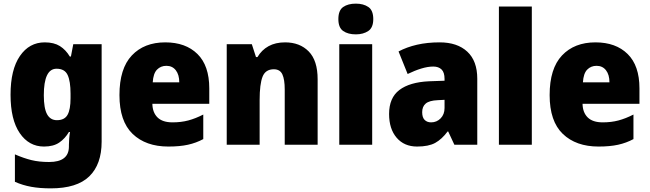

<svg xmlns="http://www.w3.org/2000/svg" viewBox="-20 -796 3573 1056"><path d="M226 -563Q277 -563 309.5 -542.5Q342 -522 364 -485H370L383 -553H539V-17Q539 108 471 174Q403 240 259 240Q199 240 152 231.5Q105 223 62 204V53Q110 74 152.5 84.5Q195 95 250 95Q359 95 359 10V1Q359 -13 360.5 -32.5Q362 -52 365 -70H359Q338 -34 306 -12Q274 10 222 10Q139 10 88.5 -64Q38 -138 38 -275Q38 -413 89.5 -488Q141 -563 226 -563ZM291 -418Q221 -418 221 -272Q221 -200 239 -167.5Q257 -135 293 -135Q335 -135 351.5 -164.5Q368 -194 368 -256V-281Q368 -349 352 -383.5Q336 -418 291 -418Z M889 -563Q1001 -563 1066 -499Q1131 -435 1131 -310V-225H818Q819 -177 846.5 -150Q874 -123 929 -123Q976 -123 1015.5 -133.5Q1055 -144 1098 -166V-31Q1059 -10 1014 0Q969 10 906 10Q782 10 709.5 -59.5Q637 -129 637 -273Q637 -419 705 -491Q773 -563 889 -563ZM895 -434Q864 -434 843.5 -413Q823 -392 820 -343H966Q966 -385 947 -409.5Q928 -434 895 -434Z M1548 -563Q1629 -563 1678 -513Q1727 -463 1727 -360V0H1546V-304Q1546 -359 1533 -387Q1520 -415 1486 -415Q1440 -415 1424 -374Q1408 -333 1408 -246V0H1227V-553H1365L1388 -482H1396Q1419 -521 1457 -542Q1495 -563 1548 -563Z M1937 -776Q1979 -776 2006 -757.5Q2033 -739 2033 -691Q2033 -644 2005.5 -625.5Q1978 -607 1937 -607Q1894 -607 1867.5 -625.5Q1841 -644 1841 -691Q1841 -739 1867.5 -757.5Q1894 -776 1937 -776ZM2027 -553V0H1846V-553Z M2398 -563Q2495 -563 2550 -512Q2605 -461 2605 -363V0H2479L2445 -73H2442Q2410 -30 2373.5 -10Q2337 10 2274 10Q2203 10 2161.5 -38.5Q2120 -87 2120 -169Q2120 -258 2176.5 -301Q2233 -344 2340 -349L2425 -352V-362Q2425 -398 2408.5 -414Q2392 -430 2363 -430Q2333 -430 2297 -419Q2261 -408 2222 -389L2172 -513Q2217 -537 2273.5 -550Q2330 -563 2398 -563ZM2387 -245Q2341 -243 2321.5 -226.5Q2302 -210 2302 -179Q2302 -150 2315.5 -136.5Q2329 -123 2351 -123Q2382 -123 2403.5 -145Q2425 -167 2425 -202V-247Z M2905 0H2724V-760H2905Z M3255 -563Q3367 -563 3432 -499Q3497 -435 3497 -310V-225H3184Q3185 -177 3212.5 -150Q3240 -123 3295 -123Q3342 -123 3381.5 -133.5Q3421 -144 3464 -166V-31Q3425 -10 3380 0Q3335 10 3272 10Q3148 10 3075.5 -59.5Q3003 -129 3003 -273Q3003 -419 3071 -491Q3139 -563 3255 -563ZM3261 -434Q3230 -434 3209.5 -413Q3189 -392 3186 -343H3332Q3332 -385 3313 -409.5Q3294 -434 3261 -434Z"/></svg>

Font: Noto Sans Lao Looped SemiCondensed Black
Style: Regular
Weight: 900
Width: 4
Designer: Mark Frömberg, Ben Mitchell
Foundry: The Fontpad Ltd
Version: Version 1.002; ttfautohint (v1.8.4.7-5d5b)